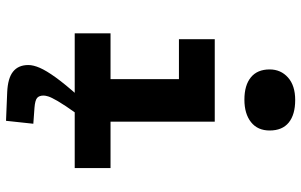

<svg xmlns="http://www.w3.org/2000/svg" viewBox="-206 -586 1025 654"><g transform="rotate(90 307.0 -258.5)"><path d="M249 -477H394V0H249ZM113 -477H326V-355H113ZM93 -122H552V0H93ZM319 -578Q270 -578 243 -600Q216 -622 216 -664Q216 -702 243.5 -726.5Q271 -751 320 -751Q370 -751 397 -729Q424 -707 424 -664Q424 -623 395.5 -600.5Q367 -578 319 -578ZM201 158Q201 141 210.5 119Q220 97 243 65Q266 33 307 -13L367 -7Q337 35 324 57.5Q311 80 308 90Q305 100 305 106Q305 121 313 128Q321 135 346 137L401 141L391 234L294 230Q246 228 223.5 210Q201 192 201 158Z"/></g></svg>

Font: Intel One Mono Light
Style: Regular
Weight: 300
Monospace: yes
Designer: Fred Shallcrass
Foundry: Frere-Jones Type LLC
Version: Version 1.004